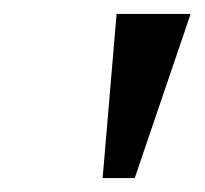

<svg xmlns="http://www.w3.org/2000/svg" viewBox="-20 -734 293 275"><path d="M127 -479 147 -714H253L173 -479Z"/></svg>

Font: Noto Serif
Style: Italic
Weight: 400
Italic angle: -12°
Designer: Monotype Design Team
Foundry: Monotype Imaging Inc.
Version: Version 2.013